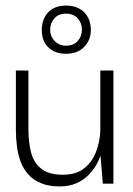

<svg xmlns="http://www.w3.org/2000/svg" viewBox="-20 -659 478 689"><path d="M194 10Q156 10 128.5 -1Q101 -12 83 -31.5Q65 -51 55 -76.5Q45 -102 41 -132Q37 -162 37 -194V-406H82V-194Q82 -149 91.5 -112Q101 -75 128 -53.5Q155 -32 205 -32Q253 -32 281.5 -54.5Q310 -77 324 -112.5Q338 -148 340 -188V-406H387V0H349L341 -97H339Q334 -81 323 -63Q312 -45 294.5 -28Q277 -11 252 -0.5Q227 10 194 10ZM217 -466Q177 -466 153.5 -489Q130 -512 130 -551Q130 -591 153 -615Q176 -639 217 -639Q258 -639 282 -615Q306 -591 306 -551Q306 -515 282 -490.5Q258 -466 217 -466ZM217 -495Q244 -495 259 -512Q274 -529 274 -553Q274 -576 259 -593Q244 -610 217 -610Q190 -610 175 -593Q160 -576 160 -553Q160 -528 176.5 -511.5Q193 -495 217 -495Z"/></svg>

Font: Darker Grotesque
Style: Regular
Weight: 400
Designer: Gabriel Lam
Foundry: TypeRant
Version: Version 1.000;gftools[0.9.28]